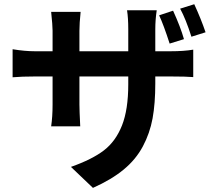

<svg xmlns="http://www.w3.org/2000/svg" viewBox="-20 -830 1040 929"><path d="M974.6 -673.8 906.2 -652.3Q878.9 -738.3 851.6 -788.1L919.9 -809.6Q953.1 -737.3 974.6 -673.8ZM870.1 -640.6 800.8 -619.1Q771.5 -710 750 -755.9L817.4 -778.3Q853.5 -699.2 870.1 -640.6ZM731.4 -582H804.7Q871.1 -582 915 -589.8V-457Q880.9 -460 805.7 -460H731.4V-426.8Q731.4 -329.1 718.3 -257.3Q705.1 -185.5 671.4 -122.1Q637.7 -58.6 578.6 -9.8Q519.5 39.1 429.7 79.1L323.2 -22.5Q425.8 -58.6 482.9 -102.5Q540 -146.5 570.3 -223.1Q600.6 -299.8 600.6 -421.9V-460H364.3V-324.2Q364.3 -296.9 368.2 -218.8H227.5Q234.4 -264.6 234.4 -324.2V-460H149.4Q85.9 -460 41 -456.1V-591.8Q99.6 -582 149.4 -582H234.4V-681.6Q234.4 -707 227.5 -772.5H370.1Q364.3 -716.8 364.3 -680.7V-582H600.6V-688.5Q600.6 -743.2 594.7 -780.3H738.3Q731.4 -734.4 731.4 -688.5Z"/></svg>

Font: Gen Shin Gothic Monospace Bold
Style: Bold
Weight: 700
Designer: [Source Han Sans]
Ryoko NISHIZUKA  (kana & ideographs); Paul D. Hunt (Latin, Greek & Cyrillic); Wenlong ZHANG  (bopomofo
Version: Version 1.002.20150607